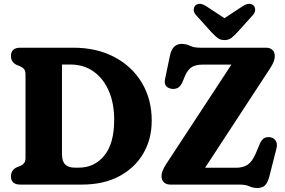

<svg xmlns="http://www.w3.org/2000/svg" viewBox="-20 -944 1458 982"><path d="M36 -42.5Q36 -73.5 65 -88L84 -95.5Q97 -101.5 103.8 -110.5Q110.5 -119.5 110.5 -137.5V-562.5Q110.5 -580.5 103.8 -589.5Q97 -598.5 84 -604.5L65 -612Q36 -626.5 36 -657.5Q36 -700 83.5 -700H355Q475 -700 565.2 -652.2Q655.5 -604.5 705.8 -520.2Q756 -436 756 -327Q756 -233 713 -159.2Q670 -85.5 590.2 -42.8Q510.5 0 400 0H83.5Q36 0 36 -42.5ZM383 -86.5Q463 -86.5 513.5 -148.2Q564 -210 564 -331.5Q564 -415 536.5 -478.8Q509 -542.5 458.8 -578.2Q408.5 -614 339 -614H297V-156Q297 -119 313.5 -102.8Q330 -86.5 362.5 -86.5ZM1362.5 -596 1029 -86H1186Q1224 -86 1247 -101.8Q1270 -117.5 1288 -159L1310 -211Q1320 -232 1333.2 -238.5Q1346.5 -245 1365 -241.5Q1383 -237.5 1391.5 -221.8Q1400 -206 1393.5 -183L1358 -43Q1349.5 -11 1336.2 3.2Q1323 17.5 1296 17.5Q1274 17.5 1255 8.8Q1236 0 1203 0H851.5Q829.5 0 817.8 -12Q806 -24 806 -44Q806 -68 830 -105L1163.5 -613.5H1016Q981 -613.5 960.8 -600.8Q940.5 -588 926.5 -556.5L912.5 -522.5Q902.5 -501 888 -494Q873.5 -487 856 -490Q816 -498 824 -539L849 -658.5Q861.5 -719.5 909 -719.5Q932.5 -719.5 952 -709.8Q971.5 -700 1005 -700H1340.5Q1362 -700 1373.8 -688.2Q1385.5 -676.5 1385.5 -656.5Q1385.5 -631.5 1362.5 -596ZM1196.5 -781.5Q1179 -762.5 1164.5 -750.8Q1150 -739 1128 -739Q1106 -739 1091.5 -750.8Q1077 -762.5 1059.5 -781.5L983 -866.5Q969.5 -881.5 970.8 -895.2Q972 -909 979.5 -916Q1000 -934.5 1034.5 -912.5L1128 -851L1221.5 -912.5Q1256 -934.5 1276.5 -916Q1284 -909 1285 -895.2Q1286 -881.5 1273 -866.5Z"/></svg>

Font: Fraunces 72pt SuperSoft
Style: Bold
Weight: 700
Version: Version 1.000;[0bf87f6ff]